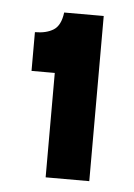

<svg xmlns="http://www.w3.org/2000/svg" viewBox="-39 -707 328 469"><g transform="rotate(5 125.0 -472.5)"><path d="M90 -270V-526H33V-621Q61 -621 78.5 -632Q96 -643 100 -675H197V-270Z"/></g></svg>

Font: Bricolage Grotesque 24pt SemiBold
Style: Regular
Weight: 600
Designer: Mathieu Triay
Foundry: Atelier Triay
Version: Version 1.001;gftools[0.9.33.dev8+g029e19f]